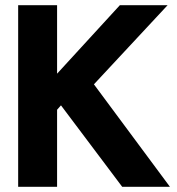

<svg xmlns="http://www.w3.org/2000/svg" viewBox="-20 -720 683 740"><path d="M50 0V-700H200V-436L442 -700H626L342 -395L635 0H451L215 -314L200 -297V0Z"/></svg>

Font: DM Sans 9pt 36pt Black
Style: Regular
Weight: 900
Version: Version 4.004;gftools[0.9.30]